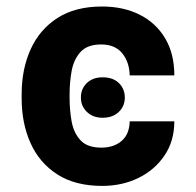

<svg xmlns="http://www.w3.org/2000/svg" viewBox="-20 -573 615 602"><path d="M233.7 -267.4Q233.7 -294.7 252.3 -312.7Q271 -330.6 301.8 -330.6Q334.2 -330.6 352.6 -312.7Q371.1 -294.7 371.4 -267.4Q371.4 -240.4 352.5 -222.1Q333.5 -203.8 301.8 -203.8Q271 -203.8 252.1 -222.5Q233.3 -241.1 233.7 -267.4ZM300.4 9.9Q216.3 9.9 160.2 -25.9Q104 -61.8 76 -123.8Q47.9 -185.7 47.9 -264.9V-277.7Q47.9 -356.5 76.2 -418.7Q104.4 -480.8 160.3 -516.7Q216.3 -552.6 299.7 -552.6Q366.8 -552.6 417.8 -527Q468.8 -501.4 497.7 -453.1Q526.6 -404.8 526.6 -336.6H386.7Q385.7 -378.2 363.3 -405.9Q340.9 -433.6 297.2 -433.6Q253.9 -433.6 232.6 -410.2Q211.3 -386.7 204.7 -350.9Q198.2 -315 198.2 -277.7V-264.9Q198.2 -227.3 204.7 -191.6Q211.3 -155.9 232.6 -133Q253.9 -110.1 297.9 -110.1Q336.6 -110.1 361.2 -131Q385.7 -152 386.7 -192.5H526.6Q526.6 -131 495.9 -85.6Q465.2 -40.1 414.1 -15.1Q362.9 9.9 300.4 9.9Z"/></svg>

Font: InterMG
Style: Bold
Weight: 700
Designer: Rasmus Andersson
Foundry: rsms
Version: Version 3.019;December 26, 2023;FontCreator 15.0.0.2955 64-b